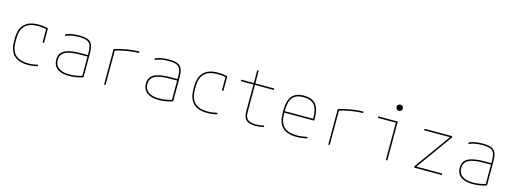

<svg xmlns="http://www.w3.org/2000/svg" viewBox="-9 -1606 6618 2482"><g transform="rotate(15 3300.0 -365.0)"><path d="M347 10Q96 10 96 -240V-280Q96 -530 348 -530Q418 -530 476 -514V-320H456V-508L471 -495Q445 -502 412.5 -506Q380 -510 348 -510Q230 -510 173 -453.5Q116 -397 116 -280V-240Q116 -162 141 -111Q166 -60 217.5 -35Q269 -10 347 -10Q380 -10 413 -14.5Q446 -19 476 -26V-6Q447 1 414 5.5Q381 10 347 10Z M896 10Q793 10 738.5 -32Q684 -74 684 -153Q684 -238 753 -276Q822 -314 976 -314H1074V-294H976Q829 -294 766.5 -260.5Q704 -227 704 -153Q704 -83 753 -46.5Q802 -10 896 -10Q943 -10 993 -18.5Q1043 -27 1077 -41L1064 -27V-340Q1064 -408 1049.5 -444.5Q1035 -481 998.5 -495.5Q962 -510 894 -510Q857 -510 824.5 -506Q792 -502 764 -494.5Q736 -487 712 -475V-498Q749 -514 794 -522Q839 -530 894 -530Q967 -530 1008.5 -513Q1050 -496 1067 -454.5Q1084 -413 1084 -340V-22Q1049 -8 997 1Q945 10 896 10Z M1365 -475Q1416 -492 1474 -504Q1532 -516 1589.5 -523Q1647 -530 1695 -530V-510Q1649 -510 1594.5 -503.5Q1540 -497 1484 -485.5Q1428 -474 1379 -458L1385 -469V0H1365Z M2096 10Q1993 10 1938.5 -32Q1884 -74 1884 -153Q1884 -238 1953 -276Q2022 -314 2176 -314H2274V-294H2176Q2029 -294 1966.5 -260.5Q1904 -227 1904 -153Q1904 -83 1953 -46.5Q2002 -10 2096 -10Q2143 -10 2193 -18.5Q2243 -27 2277 -41L2264 -27V-340Q2264 -408 2249.5 -444.5Q2235 -481 2198.5 -495.5Q2162 -510 2094 -510Q2057 -510 2024.5 -506Q1992 -502 1964 -494.5Q1936 -487 1912 -475V-498Q1949 -514 1994 -522Q2039 -530 2094 -530Q2167 -530 2208.5 -513Q2250 -496 2267 -454.5Q2284 -413 2284 -340V-22Q2249 -8 2197 1Q2145 10 2096 10Z M2747 10Q2496 10 2496 -240V-280Q2496 -530 2748 -530Q2818 -530 2876 -514V-320H2856V-508L2871 -495Q2845 -502 2812.5 -506Q2780 -510 2748 -510Q2630 -510 2573 -453.5Q2516 -397 2516 -280V-240Q2516 -162 2541 -111Q2566 -60 2617.5 -35Q2669 -10 2747 -10Q2780 -10 2813 -14.5Q2846 -19 2876 -26V-6Q2847 1 2814 5.5Q2781 10 2747 10Z M3394 10Q3306 10 3268 -24.5Q3230 -59 3230 -140V-500H3062V-520H3230V-690H3250V-520H3502V-500H3250V-140Q3250 -68 3282 -39Q3314 -10 3394 -10Q3423 -10 3450 -13.5Q3477 -17 3502 -25V-4Q3475 3 3448 6.5Q3421 10 3394 10Z M3939 10Q3813 10 3751.5 -51.5Q3690 -113 3690 -240V-280Q3690 -409 3740.5 -469.5Q3791 -530 3900 -530Q4009 -530 4059.5 -469.5Q4110 -409 4110 -280V-252H3700V-272H4100L4090 -262V-280Q4090 -401 4045 -455.5Q4000 -510 3900 -510Q3800 -510 3755 -455.5Q3710 -401 3710 -280V-240Q3710 -161 3734.5 -110Q3759 -59 3810 -34.5Q3861 -10 3939 -10Q3974 -10 4011.5 -14.5Q4049 -19 4080 -26V-6Q4048 1 4011 5.5Q3974 10 3939 10Z M4365 -475Q4416 -492 4474 -504Q4532 -516 4589.5 -523Q4647 -530 4695 -530V-510Q4649 -510 4594.5 -503.5Q4540 -497 4484 -485.5Q4428 -474 4379 -458L4385 -469V0H4365Z M5136 0V-500H4896V-520H5156V0ZM5134 -658Q5115 -658 5103.5 -669Q5092 -680 5092 -699Q5092 -718 5103.5 -729Q5115 -740 5134 -740Q5153 -740 5164.5 -729Q5176 -718 5176 -699Q5176 -680 5164.5 -669Q5153 -658 5134 -658Z M5515 0V-20L5858 -496V-500H5515V-520H5885V-500L5542 -24V-20H5885V0Z M6296 10Q6193 10 6138.5 -32Q6084 -74 6084 -153Q6084 -238 6153 -276Q6222 -314 6376 -314H6474V-294H6376Q6229 -294 6166.5 -260.5Q6104 -227 6104 -153Q6104 -83 6153 -46.5Q6202 -10 6296 -10Q6343 -10 6393 -18.5Q6443 -27 6477 -41L6464 -27V-340Q6464 -408 6449.5 -444.5Q6435 -481 6398.5 -495.5Q6362 -510 6294 -510Q6257 -510 6224.5 -506Q6192 -502 6164 -494.5Q6136 -487 6112 -475V-498Q6149 -514 6194 -522Q6239 -530 6294 -530Q6367 -530 6408.5 -513Q6450 -496 6467 -454.5Q6484 -413 6484 -340V-22Q6449 -8 6397 1Q6345 10 6296 10Z"/></g></svg>

Font: M PLUS Code Latin Expanded Thin
Style: Regular
Weight: 250
Width: 7
Designer: Coji Morishita
Foundry: UNDERFOREST DESIGN
Version: Version 1.002; ttfautohint (v1.8.3)